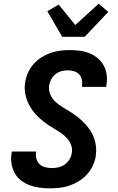

<svg xmlns="http://www.w3.org/2000/svg" viewBox="-20 -1015 640 1043"><path d="M252 8Q223 8 195.5 4.5Q168 1 142 -8.5Q116 -18 94.5 -34.5Q73 -51 60 -74.5Q47 -98 42.5 -126Q38 -154 43 -182L44 -192H176V-188Q173 -169 178 -151.5Q183 -134 195.5 -122.5Q208 -111 225.5 -106.5Q243 -102 262 -102Q279 -102 297 -106Q315 -110 331 -121Q347 -132 357 -148.5Q367 -165 370 -183Q374 -205 367 -225Q360 -245 347 -260.5Q334 -276 317.5 -288Q301 -300 283.5 -310.5Q266 -321 248.5 -332Q231 -343 215.5 -355.5Q200 -368 185.5 -382Q171 -396 159 -412Q147 -428 137.5 -446.5Q128 -465 122 -485Q116 -505 114.5 -526.5Q113 -548 117 -570Q121 -595 132 -620Q143 -645 162 -666.5Q181 -688 204.5 -703Q228 -718 253.5 -727Q279 -736 305 -739.5Q331 -743 357 -743Q385 -743 413 -739.5Q441 -736 465.5 -726Q490 -716 510.5 -699Q531 -682 543.5 -659Q556 -636 559.5 -608.5Q563 -581 558 -553L557 -543H425V-547Q428 -565 424.5 -582Q421 -599 410 -611Q399 -623 382.5 -628Q366 -633 348 -633Q331 -633 314 -628.5Q297 -624 282.5 -613Q268 -602 259 -586Q250 -570 247 -553Q243 -526 253 -502.5Q263 -479 280.5 -462.5Q298 -446 319 -433.5Q340 -421 361 -408Q382 -395 401 -380Q420 -365 437 -347.5Q454 -330 468 -310Q482 -290 490.5 -266.5Q499 -243 501.5 -217.5Q504 -192 500 -166Q496 -139 483.5 -113.5Q471 -88 452 -67Q433 -46 408.5 -31Q384 -16 358 -7Q332 2 305 5Q278 8 252 8ZM318 -815 237 -954 299 -990 389 -879 516 -995 568 -950 440 -815Z"/></svg>

Font: Iosevka Aile Extrabold
Style: Italic
Weight: 800
Italic angle: -9°
Designer: Belleve Invis
Foundry: Belleve Invis
Version: Version 31.1.0; ttfautohint (v1.8.4)